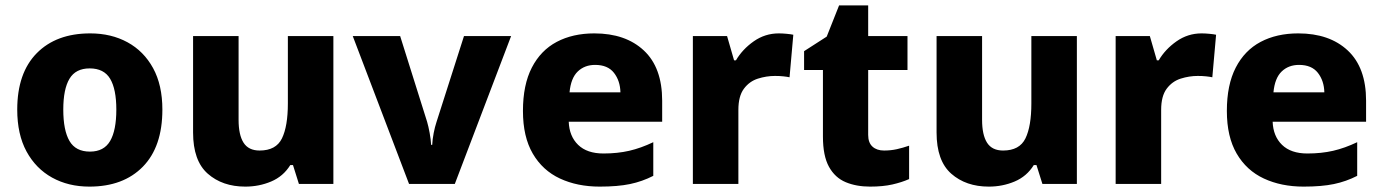

<svg xmlns="http://www.w3.org/2000/svg" viewBox="-20 -776 5135 713"><path d="M583 -369Q583 -231 510.5 -157Q438 -83 312 -83Q234 -83 173.5 -116.5Q113 -150 78.5 -213.5Q44 -277 44 -369Q44 -505 116.5 -578.5Q189 -652 315 -652Q393 -652 453.5 -619Q514 -586 548.5 -523Q583 -460 583 -369ZM215 -369Q215 -292 238 -252.5Q261 -213 314 -213Q366 -213 389 -252.5Q412 -292 412 -369Q412 -445 389 -483.5Q366 -522 313 -522Q261 -522 238 -483.5Q215 -445 215 -369Z M1218 -642V-93H1090L1068 -163H1058Q1032 -121 987 -102Q942 -83 891 -83Q806 -83 751.5 -131Q697 -179 697 -284V-642H866V-331Q866 -275 884.5 -246Q903 -217 944 -217Q1005 -217 1027 -262Q1049 -307 1049 -392V-642Z M1499 -93 1290 -642H1466L1566 -324Q1571 -307 1575.5 -282.5Q1580 -258 1581 -238H1585Q1586 -259 1590.5 -282Q1595 -305 1601 -323L1703 -642H1878L1669 -93Z M2187 -652Q2303 -652 2371 -588.5Q2439 -525 2439 -402V-324H2092Q2094 -270 2127 -238Q2160 -206 2221 -206Q2273 -206 2316.5 -216Q2360 -226 2406 -248V-123Q2365 -102 2319.5 -92.5Q2274 -83 2207 -83Q2124 -83 2059.5 -113Q1995 -143 1958.5 -205.5Q1922 -268 1922 -364Q1922 -461 1955 -525Q1988 -589 2047.5 -620.5Q2107 -652 2187 -652ZM2190 -535Q2151 -535 2125.5 -510.5Q2100 -486 2095 -433H2284Q2283 -476 2260 -505.5Q2237 -535 2190 -535Z M2872 -652Q2885 -652 2901 -650.5Q2917 -649 2926 -647L2912 -489Q2903 -491 2889 -492.5Q2875 -494 2858 -494Q2826 -494 2794.5 -484Q2763 -474 2742.5 -446.5Q2722 -419 2722 -368V-93H2553V-642H2680L2706 -552H2713Q2737 -593 2779 -622.5Q2821 -652 2872 -652Z M3263 -217Q3288 -217 3310.5 -222Q3333 -227 3356 -235V-111Q3329 -99 3294 -91Q3259 -83 3211 -83Q3160 -83 3120.5 -99.5Q3081 -116 3058.5 -156.5Q3036 -197 3036 -269V-516H2966V-586L3050 -640L3096 -756H3204V-642H3350V-516H3204V-275Q3204 -246 3220 -231.5Q3236 -217 3263 -217Z M3979 -642V-93H3851L3829 -163H3819Q3793 -121 3748 -102Q3703 -83 3652 -83Q3567 -83 3512.5 -131Q3458 -179 3458 -284V-642H3627V-331Q3627 -275 3645.5 -246Q3664 -217 3705 -217Q3766 -217 3788 -262Q3810 -307 3810 -392V-642Z M4442 -652Q4455 -652 4471 -650.5Q4487 -649 4496 -647L4482 -489Q4473 -491 4459 -492.5Q4445 -494 4428 -494Q4396 -494 4364.5 -484Q4333 -474 4312.5 -446.5Q4292 -419 4292 -368V-93H4123V-642H4250L4276 -552H4283Q4307 -593 4349 -622.5Q4391 -652 4442 -652Z M4801 -652Q4917 -652 4985 -588.5Q5053 -525 5053 -402V-324H4706Q4708 -270 4741 -238Q4774 -206 4835 -206Q4887 -206 4930.5 -216Q4974 -226 5020 -248V-123Q4979 -102 4933.5 -92.5Q4888 -83 4821 -83Q4738 -83 4673.5 -113Q4609 -143 4572.5 -205.5Q4536 -268 4536 -364Q4536 -461 4569 -525Q4602 -589 4661.5 -620.5Q4721 -652 4801 -652ZM4804 -535Q4765 -535 4739.5 -510.5Q4714 -486 4709 -433H4898Q4897 -476 4874 -505.5Q4851 -535 4804 -535Z"/></svg>

Font: Noto Sans Kannada UI ExtraBold
Style: Regular
Weight: 800
Designer: Jelle Bosma - Monotype Design Team
Foundry: Monotype Imaging Inc.
Version: Version 2.005; ttfautohint (v1.8.4.7-5d5b)